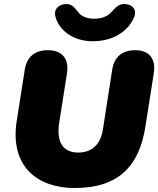

<svg xmlns="http://www.w3.org/2000/svg" viewBox="-20 -932 794 964"><path d="M354 12C578 12 679 -100 710 -296L752 -563C764 -637 729 -680 660 -680C593 -680 553 -647 543 -580L497 -284C485 -205 440 -166 372 -166C293 -166 263 -224 277 -314L316 -562C328 -636 293 -680 221 -680C154 -680 114 -646 104 -580L64 -325C28 -96 169 12 354 12ZM446 -725C543 -725 619 -770 652 -842C669 -879 650 -906 615 -911C579 -916 564 -898 537 -869C518 -848 487 -838 453 -838C420 -838 392 -848 377 -866C351 -897 339 -916 303 -911C268 -906 246 -880 261 -839C286 -771 354 -725 446 -725Z"/></svg>

Font: SN Pro Black
Style: Italic
Weight: 900
Italic angle: -9°
Designer: Tobias Whetton
Foundry: Supernotes
Version: Version 1.001;Glyphs 3.2 (3249)